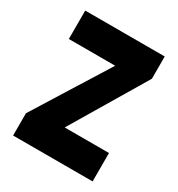

<svg xmlns="http://www.w3.org/2000/svg" viewBox="-138 -641 678 732"><g transform="rotate(30 201.0 -275.0)"><path d="M376 -550V-452L181 -125H376V0H26V-98L230 -425H26V-550Z"/></g></svg>

Font: Mohave Bold
Style: Regular
Weight: 700
Designer: Gumpita Rahayu
Foundry: Tokotype
Version: Version 2.002;PS 002.002;hotconv 1.0.88;makeotf.lib2.5.64775